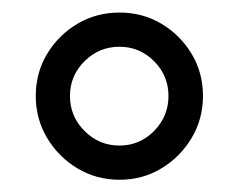

<svg xmlns="http://www.w3.org/2000/svg" viewBox="-20 -764 380 306"><path d="M170.5 -477.5Q133.5 -477.5 103.2 -495.8Q73 -514 55 -544.2Q37 -574.5 37 -611Q37 -648 55 -678Q73 -708 103.2 -726Q133.5 -744 170.5 -744Q207.5 -744 237.5 -726Q267.5 -708 285.5 -678Q303.5 -648 303.5 -611Q303.5 -574.5 285.5 -544.2Q267.5 -514 237.5 -495.8Q207.5 -477.5 170.5 -477.5ZM170.5 -532Q202.5 -532 225.5 -555.2Q248.5 -578.5 248.5 -611Q248.5 -643.5 225.5 -666.5Q202.5 -689.5 170.5 -689.5Q138 -689.5 114.8 -666.5Q91.5 -643.5 91.5 -611Q91.5 -578.5 114.8 -555.2Q138 -532 170.5 -532Z"/></svg>

Font: Karla ExtraLight
Style: Regular
Weight: 400
Version: Version 2.001